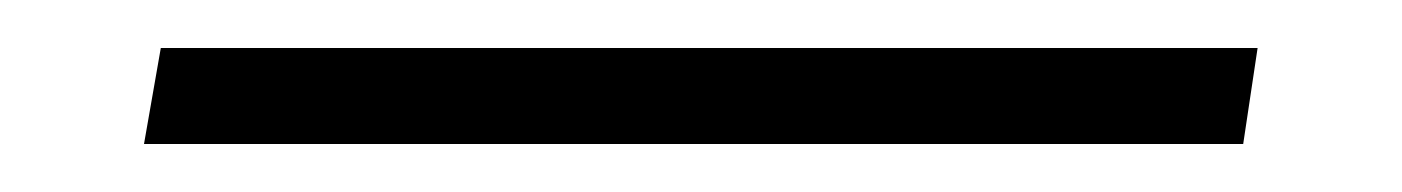

<svg xmlns="http://www.w3.org/2000/svg" viewBox="-20 -296 584 80"><path d="M498 -236 504 -276H47L40 -236Z"/></svg>

Font: Neo Euler
Style: Euler
Weight: 500
Designer: Hermann Zapf
Version: Version 000.002